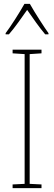

<svg xmlns="http://www.w3.org/2000/svg" viewBox="-20 -970 278 990"><path d="M134 -950H106C82 -907 35 -833 9 -799V-793H26C56 -827 94 -882 120 -919C147 -880 183 -828 213 -793H230V-799C211 -825 159 -905 134 -950ZM194 0V-19L133 -22V-691L194 -695V-714H45V-695L107 -691V-22L45 -19V0Z"/></svg>

Font: Noto Sans Sinhala UI Condensed Thin
Style: Regular
Weight: 100
Width: 3
Designer: Jelle Bosma - Monotype Design Team
Foundry: Monotype Imaging Inc.
Version: Version 2.006